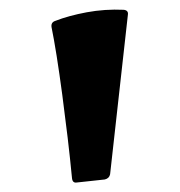

<svg xmlns="http://www.w3.org/2000/svg" viewBox="-20 -803 375 400"><path d="M140.1 -422.8Q131.1 -421.2 130 -431.8Q126.2 -471.6 120.9 -516.6Q115.5 -561.5 109.7 -605.7Q103.8 -649.8 98 -686.6Q92.1 -723.4 87.4 -746.3Q85.8 -756.5 95.2 -759.5Q122.8 -770.3 160.6 -777.4Q198.5 -784.4 237.9 -782.6Q248 -781.4 246.4 -772L209.4 -440.1Q207.8 -431.5 198.4 -429.1Z"/></svg>

Font: Hahmlet
Style: Regular
Weight: 400
Designer: Minjoo Ham & Mark Frömberg
Foundry: hypertype
Version: Version 1.002